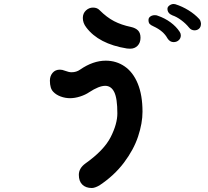

<svg xmlns="http://www.w3.org/2000/svg" viewBox="-20 -867 1040 962"><path d="M395 -777Q395 -800 410.5 -814.5Q426 -829 446 -829Q467 -829 479 -816Q515 -780 551.5 -761Q588 -742 636 -732Q659 -727 671.5 -714.5Q684 -702 684 -678Q684 -653 669.5 -638Q655 -623 632 -623Q620 -623 616 -624Q474 -647 412 -730Q395 -752 395 -777ZM375 9Q375 -24 408 -48Q501 -114 534.5 -180Q568 -246 568 -299Q568 -374 552.5 -405.5Q537 -437 507 -437Q476 -437 427 -405Q408 -392 381.5 -383.5Q355 -375 331 -375Q307 -375 284 -383.5Q261 -392 247 -407Q230 -424 230 -463Q230 -486 243.5 -502Q257 -518 280 -518Q292 -518 304 -513Q325 -505 338 -505Q363 -505 381 -518Q446 -563 510 -563Q563 -563 605 -534Q647 -505 670.5 -447.5Q694 -390 694 -307Q694 -250 672 -183.5Q650 -117 601 -52Q552 13 478 62Q455 75 440 75Q410 75 392.5 58Q375 41 375 9ZM927 -729Q911 -749 888 -766Q865 -783 844 -790Q819 -800 819 -823Q819 -832 828 -839Q837 -846 848 -847Q855 -847 858 -846Q893 -835 924.5 -815.5Q956 -796 978 -772Q985 -765 987 -749Q987 -732 977.5 -723.5Q968 -715 955 -715Q938 -715 927 -729ZM819 -675Q799 -712 749 -735Q735 -741 729.5 -747.5Q724 -754 724 -767Q724 -778 733.5 -784.5Q743 -791 756 -791Q765 -791 771 -788Q806 -776 834.5 -755Q863 -734 880 -708Q886 -699 886 -690Q886 -675 875.5 -665.5Q865 -656 850 -656Q831 -656 819 -675Z"/></svg>

Font: Tsukimi Rounded
Style: Bold
Weight: 700
Designer: Takashi Funayama
Foundry: Takashi Funayama
Version: Version 1.032; ttfautohint (v1.8.3)